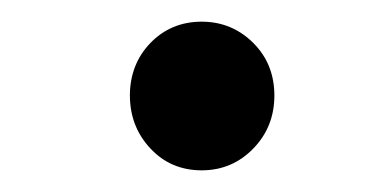

<svg xmlns="http://www.w3.org/2000/svg" viewBox="-20 -673 364 179"><path d="M101.1 -584C101.1 -564.9 107.4 -548.3 120.1 -534.7C132.8 -521 148.9 -514.2 168 -514.2C187 -514.2 203.1 -521 216.3 -534.7C229.5 -548.3 235.8 -564.9 235.8 -584C235.8 -603 229.5 -619.6 216.3 -632.8C203.1 -646 187 -652.8 168 -652.8C148.9 -652.8 132.8 -646 120.1 -632.8C107.4 -619.6 101.1 -603 101.1 -584Z"/></svg>

Font: Noto Reveo Sans
Style: Regular
Weight: 600
Designer: Monotype Design Team
Foundry: Monotype Imaging Inc.
Version: Version 2.007